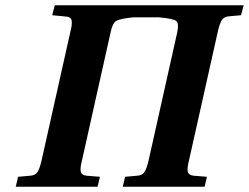

<svg xmlns="http://www.w3.org/2000/svg" viewBox="-20 -712 949 732"><path d="M40 0 49 -38 94 -42Q114 -43 122.5 -55.5Q131 -68 138 -98L249 -594Q256 -621 253 -634.5Q250 -648 230 -649L179 -654L189 -692H909L899 -654L855 -650Q835 -649 826.5 -636.5Q818 -624 811 -594L700 -98Q693 -71 696 -57.5Q699 -44 719 -42L769 -38L760 0H448L457 -38L502 -42Q522 -43 530.5 -55.5Q539 -68 546 -98L656 -590Q663 -624 651.5 -632.5Q640 -641 585 -646H489Q438 -641 423.5 -632.5Q409 -624 402 -590L292 -98Q285 -71 288 -57.5Q291 -44 311 -42L361 -38L352 0Z"/></svg>

Font: Heuristica
Style: Bold Italic
Weight: 700
Italic angle: -13°
Version: Version 1.0.2